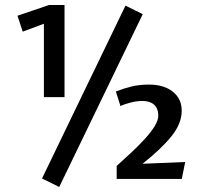

<svg xmlns="http://www.w3.org/2000/svg" viewBox="-20 -713 789 765"><path d="M154.9 -326.1V-618.4L70.5 -586.9L49.7 -650.3Q79 -660.5 111.3 -671.3Q143.5 -682.1 175.6 -693.1H237.1V-326.1ZM147.4 -1.8 480 -690.7 548.7 -656.5 216 31.9ZM444.9 0V-51.9Q474.1 -78.3 503.6 -105.7Q533 -133.1 557.2 -159.7Q581.5 -186.3 596.1 -210Q610.7 -233.7 610.7 -252.1Q610.7 -280.7 594 -295.8Q577.2 -310.8 547.8 -310.8Q527.2 -310.8 503.1 -305.1Q479 -299.4 460 -290.4L441.6 -348.4Q473.2 -360.9 504.7 -368.5Q536.3 -376 573.2 -376Q633 -376 668.5 -347.7Q704 -319.5 704 -271.9Q704 -220.6 663.1 -170Q622.3 -119.4 547.9 -60.5L717.9 -67.6L704.3 0Z"/></svg>

Font: Ancizar Sans Thin
Style: Regular
Weight: 100
Designer: Cesar Puertas, Viviana Monsalve, Julian Moncada, Julian Prieto, Jose Castro, Mariel Hernandez, Felipe Aragon, Sara Alarc
Version: Version 8.100